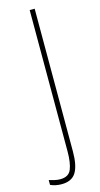

<svg xmlns="http://www.w3.org/2000/svg" viewBox="-181 -753 502 967"><g transform="rotate(-15 70.5 -269.5)"><path d="M13 175Q-19 175 -45 163V138Q-31 142 -16.5 145.5Q-2 149 13 149Q57 149 70.5 115.5Q84 82 84 23V-714H110V30Q110 104 88 139.5Q66 175 13 175Z"/></g></svg>

Font: Noto Sans Lao UI ExtCond Thin
Style: Regular
Weight: 100
Width: 2
Designer: Monotype Design Team
Foundry: Monotype Imaging Inc.
Version: Version 2.000; ttfautohint (v1.8.4.7-5d5b)